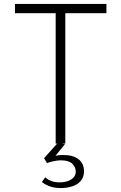

<svg xmlns="http://www.w3.org/2000/svg" viewBox="-20 -730 617 976"><path d="M56 -710H521V-663H312V0H263V-663H56ZM210 171Q221 182 239.5 189.5Q258 197 283 197Q318 197 341.5 182.5Q365 168 365 142Q365 119 347 102Q329 85 289 85Q273 85 252 89.5Q231 94 219 99L204 74L274 -4L310 3L243 85L226 74Q237 67 258 62.5Q279 58 298 58Q349 57 378 78.5Q407 100 407 141Q407 170 391 189Q375 208 348 217Q321 226 288 226Q257 226 232.5 217Q208 208 193 195Z"/></svg>

Font: Josefin Sans Thin Light
Style: Regular
Weight: 300
Version: Version 2.000